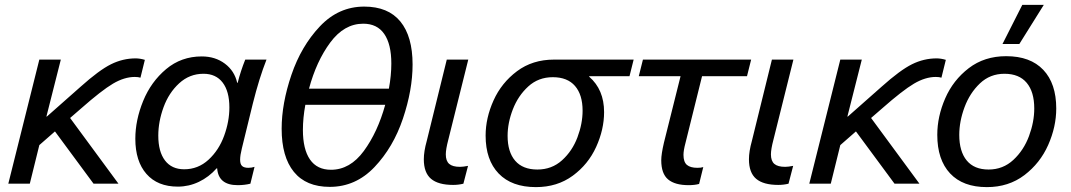

<svg xmlns="http://www.w3.org/2000/svg" viewBox="-20 -752 4383 786"><path d="M573 -507 555 -434Q546 -437 532 -437Q489 -437 442.5 -409.5Q396 -382 312 -308L267 -269L465 0H363L205 -214L141 -158L102 0H14L141 -508H229L170 -275H172L310 -397Q386 -465 434.5 -489Q483 -513 535 -513Q553 -513 573 -507Z M951 -413H953Q965 -461 984 -508H1071Q1041 -432 1015 -328L970 -144Q963 -116 963 -98Q963 -80 971 -72.5Q979 -65 997 -65Q1010 -65 1022 -69L1005 0Q981 6 953 6Q874 6 869 -63H867Q835 -27 794 -7.5Q753 12 708 12Q625 12 579.5 -40Q534 -92 534 -184Q534 -260 566 -338.5Q598 -417 660 -469Q722 -521 806 -521Q861 -521 900.5 -491.5Q940 -462 951 -413ZM628 -197Q628 -131 655.5 -95Q683 -59 734 -59Q791 -59 833.5 -98Q876 -137 897.5 -196Q919 -255 919 -312Q919 -378 891.5 -414Q864 -450 813 -450Q756 -450 713.5 -411Q671 -372 649.5 -313Q628 -254 628 -197Z M1669 -488Q1669 -384 1629.5 -266.5Q1590 -149 1513 -68Q1436 13 1330 13Q1233 13 1183 -48.5Q1133 -110 1133 -225Q1133 -328 1173 -445.5Q1213 -563 1289.5 -644Q1366 -725 1471 -725Q1569 -725 1619 -664Q1669 -603 1669 -488ZM1245 -389H1572Q1582 -443 1582 -492Q1582 -571 1553 -613Q1524 -655 1467 -655Q1389 -655 1332 -578Q1275 -501 1245 -389ZM1557 -323H1230Q1220 -269 1220 -220Q1220 -141 1249 -99Q1278 -57 1335 -57Q1413 -57 1469.5 -134Q1526 -211 1557 -323Z M1805 -120Q1805 -93 1819 -81Q1833 -69 1863 -69Q1876 -69 1896 -73L1877 0Q1857 5 1835 5Q1774 5 1744.5 -20Q1715 -45 1715 -100Q1715 -132 1727 -175L1809 -508H1897L1815 -179Q1805 -141 1805 -120Z M2392 -440V-438Q2453 -385 2453 -293Q2453 -222 2420.5 -150.5Q2388 -79 2324.5 -32.5Q2261 14 2174 14Q2075 14 2021.5 -41.5Q1968 -97 1968 -197Q1968 -269 2000.5 -341Q2033 -413 2096.5 -460.5Q2160 -508 2248 -508H2574L2557 -440ZM2058 -196Q2058 -130 2089 -94Q2120 -58 2180 -58Q2239 -58 2281 -96Q2323 -134 2344 -190Q2365 -246 2365 -299Q2365 -364 2334 -400Q2303 -436 2243 -436Q2184 -436 2142.5 -398Q2101 -360 2079.5 -304.5Q2058 -249 2058 -196Z M2854 -440 2786 -166Q2778 -136 2778 -118Q2778 -89 2792 -77Q2806 -65 2835 -65Q2850 -65 2859 -68L2842 1Q2824 6 2799 6Q2743 6 2715 -17.5Q2687 -41 2687 -96Q2687 -121 2698 -168L2766 -440H2595L2612 -508H3055L3038 -440Z M3136 -120Q3136 -93 3150 -81Q3164 -69 3194 -69Q3207 -69 3227 -73L3208 0Q3188 5 3166 5Q3105 5 3075.5 -20Q3046 -45 3046 -100Q3046 -132 3058 -175L3140 -508H3228L3146 -179Q3136 -141 3136 -120Z M3852 -507 3834 -434Q3825 -437 3811 -437Q3768 -437 3721.5 -409.5Q3675 -382 3591 -308L3546 -269L3744 0H3642L3484 -214L3420 -158L3381 0H3293L3420 -508H3508L3449 -275H3451L3589 -397Q3665 -465 3713.5 -489Q3762 -513 3814 -513Q3832 -513 3852 -507Z M4304 -308Q4304 -233 4271 -158.5Q4238 -84 4173.5 -35Q4109 14 4020 14Q3922 14 3869.5 -42Q3817 -98 3817 -200Q3817 -275 3849.5 -349.5Q3882 -424 3946 -473Q4010 -522 4099 -522Q4198 -522 4251 -466Q4304 -410 4304 -308ZM3907 -200Q3907 -132 3937.5 -95Q3968 -58 4027 -58Q4086 -58 4128.5 -97.5Q4171 -137 4192.5 -195Q4214 -253 4214 -308Q4214 -376 4183 -413Q4152 -450 4092 -450Q4033 -450 3991.5 -410.5Q3950 -371 3928.5 -313Q3907 -255 3907 -200ZM4084 -572 4165 -732H4253L4153 -572Z"/></svg>

Font: CST
Style: Italic
Weight: 400
Italic angle: -14°
Version: Version 1.00